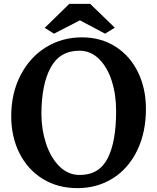

<svg xmlns="http://www.w3.org/2000/svg" viewBox="-20 -958 810 992"><path d="M573 -815 523 -784 393 -853 259 -784 211 -814 338 -938H446ZM734 -395Q734 -274 689 -181Q644 -88 563.5 -37Q483 14 380 14Q278 14 200.5 -34Q123 -82 80.5 -166.5Q38 -251 38 -358Q38 -476 86 -569Q134 -662 217 -713.5Q300 -765 403 -765Q502 -765 577 -717Q652 -669 693 -585Q734 -501 734 -395ZM194 -368Q194 -290 217.5 -217.5Q241 -145 286 -99.5Q331 -54 392 -54Q492 -54 536 -139.5Q580 -225 580 -384Q580 -470 557 -541Q534 -612 491 -654Q448 -696 390 -696Q289 -696 241.5 -608.5Q194 -521 194 -368Z"/></svg>

Font: Martel ExtraBold
Style: Regular
Weight: 800
Designer: Dan Reynolds
Foundry: Dan Reynolds
Version: Version 1.001; ttfautohint (v1.1) -l 5 -r 5 -G 72 -x 0 -D la